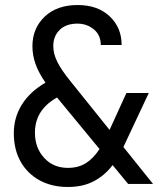

<svg xmlns="http://www.w3.org/2000/svg" viewBox="-20 -732 640 764"><path d="M250 12Q186 12 137.5 -14.5Q89 -41 62 -89Q35 -137 35 -202Q35 -265 67.5 -316.5Q100 -368 161 -403Q134 -442 121.5 -477Q109 -512 109 -548Q109 -619 157.5 -665.5Q206 -712 289 -712Q369 -712 416.5 -667Q464 -622 464 -553H381Q381 -593 353 -615.5Q325 -638 288 -638Q243 -638 217.5 -613Q192 -588 192 -549Q192 -518 208 -486Q224 -454 257 -413L416 -215L483 -362H572L471 -147L589 0H490L428 -75Q398 -35 354.5 -11.5Q311 12 250 12ZM119 -204Q119 -144 155.5 -104Q192 -64 250 -64Q292 -64 322 -83Q352 -102 376 -139L207 -344Q119 -295 119 -204Z"/></svg>

Font: DM Mono
Style: Regular
Weight: 400
Designer: Colophon Foundry
Foundry: Colophon Foundry
Version: Version 1.000; ttfautohint (v1.8.2.53-6de2)